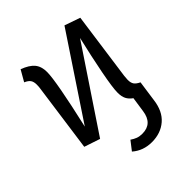

<svg xmlns="http://www.w3.org/2000/svg" viewBox="-208 -660 994 994"><g transform="rotate(-45 289.0 -163.0)"><path d="M464 -106Q464 -84 472.5 -72Q481 -60 502 -50L486 63Q477 136 433.5 173.5Q390 211 325 211Q262 211 217 172L255 123Q271 134 286 139.5Q301 145 321 145Q395 145 406 64L418 -18Q398 -32 389 -50Q380 -68 380 -96Q380 -132 398.5 -228Q417 -324 443 -434L147 9L60 -20L112 -394Q114 -405 114 -422Q114 -443 105.5 -455Q97 -467 76 -476L111 -537Q157 -520 177.5 -495.5Q198 -471 198 -430Q198 -363 136 -92L432 -537L518 -507L466 -133Q464 -113 464 -106Z"/></g></svg>

Font: Fira Sans Book
Style: Italic
Weight: 350
Italic angle: -8°
Designer: bBox Type GmbH & Carrois Corporate GbR & Edenspiekermann AG
Foundry: bBox Type GmbH & Carrois Corporate GbR & Edenspiekermann AG
Version: Version 4.301